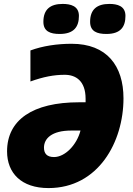

<svg xmlns="http://www.w3.org/2000/svg" viewBox="-20 -948 680 978"><path d="M522 -775C595 -775 619 -812 619 -867C619 -918 577 -928 537 -928C475 -928 439 -901 439 -837C439 -788 474 -775 522 -775ZM284 -775C357 -775 382 -812 382 -867C382 -918 339 -928 299 -928C237 -928 201 -901 201 -837C201 -788 236 -775 284 -775ZM227 10C481 10 609 -225 609 -447C609 -613 524 -725 345 -725C271 -725 197 -714 135 -691V-533C202 -557 255 -567 310 -567C366 -567 416 -536 416 -445V-427H383C146 -427 16 -337 16 -177C16 -66 89 10 227 10ZM255 -148C217 -148 204 -168 204 -196C204 -242 243 -283 343 -283H390C371 -209 311 -148 255 -148Z"/></svg>

Font: Noto Sans Black
Style: Italic
Weight: 900
Italic angle: -12°
Designer: Monotype Design Team
Foundry: Monotype Imaging Inc.
Version: Version 2.013